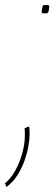

<svg xmlns="http://www.w3.org/2000/svg" viewBox="-100 -550 218 773"><path d="M-1 -34 17 -41Q19 -31 19 -22.5Q19 -14 19 -6Q19 10 14.5 37Q10 64 -0.5 94.5Q-11 125 -29 154Q-47 183 -74 203L-80 188Q-57 170 -39 137.5Q-21 105 -10.5 67.5Q0 30 0 -3Q0 -11 0 -19Q0 -27 -1 -34ZM68 -506Q70 -518 71 -523Q72 -528 75.5 -529Q79 -530 86 -530Q94 -530 96.5 -528.5Q99 -527 98 -520Q97 -511 96 -506.5Q95 -502 93.5 -499.5Q92 -497 88.5 -496.5Q85 -496 79 -496Q71 -496 69 -498Q67 -500 68 -506Z"/></svg>

Font: Georama ExtraCondensed Thin
Style: Italic
Weight: 100
Width: 2
Italic angle: -9°
Designer: Jean-Baptiste Levee
Foundry: Production Type
Version: Version 1.001